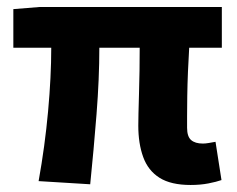

<svg xmlns="http://www.w3.org/2000/svg" viewBox="-20 -516 675 547"><path d="M523 11Q467 11 434.5 -9.5Q402 -30 388 -68.5Q374 -107 374 -158Q374 -169 374.5 -193Q375 -217 376 -249Q377 -281 377.5 -315Q378 -349 378 -380H263Q263 -292 255 -190.5Q247 -89 237 9L90 0Q108 -100 117 -199Q126 -298 126 -380H18V-490L92 -496H612V-380H519Q517 -348 515.5 -312Q514 -276 513.5 -242.5Q513 -209 513 -185Q513 -161 513 -152Q513 -127 524.5 -117Q536 -107 558 -107Q565 -107 574 -108.5Q583 -110 594 -112L611 -3Q597 2 574 6.5Q551 11 523 11Z"/></svg>

Font: Source Sans 3
Style: Bold
Weight: 700
Designer: Paul D. Hunt
Foundry: Adobe
Version: Version 3.052;hotconv 1.1.0;makeotfexe 2.6.0